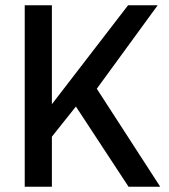

<svg xmlns="http://www.w3.org/2000/svg" viewBox="-20 -706 640 726"><path d="M73.5 0V-686H176.2V-312L464.2 -686H576.2L346 -370.5L585.8 0H466L267 -303.2L176.2 -189.2V0Z"/></svg>

Font: Chivo Mono Medium
Style: Regular
Weight: 500
Monospace: yes
Designer: Hector Gatti
Foundry: Omnibus-Type
Version: Version 1.008